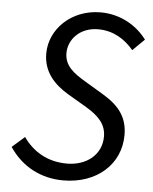

<svg xmlns="http://www.w3.org/2000/svg" viewBox="-50 -710 608 765"><g transform="rotate(5 253.5 -328.0)"><path d="M231 12C365 12 459 -72 459 -189C459 -262 423 -305 360 -343L285 -388C236 -417 200 -444 200 -495C200 -548 244 -600 318 -600C379 -600 426 -570 460 -529L507 -575C467 -629 401 -668 322 -668C206 -668 120 -584 120 -486C120 -412 165 -365 222 -331L297 -287C347 -257 378 -226 378 -176C378 -103 318 -56 240 -56C164 -56 105 -90 65 -147L15 -103C66 -27 143 12 231 12Z"/></g></svg>

Font: Source Sans Pro
Style: Italic
Weight: 400
Italic angle: -11°
Designer: Paul D. Hunt
Foundry: Adobe Systems Incorporated
Version: Version 3.006;hotconv 1.0.111;makeotfexe 2.5.65597